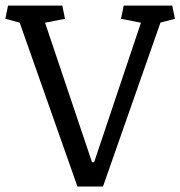

<svg xmlns="http://www.w3.org/2000/svg" viewBox="-41 -681 659 701"><path d="M196.3 -612.3 123.5 -598.1 294.9 -88.9H302.7L473.6 -598.1L400.9 -612.3L410.6 -660.6H587.9L597.7 -612.3L544.9 -598.6L335 0H241.7L30.8 -598.6L-21.5 -612.3L-11.7 -660.6H186.5Z"/></svg>

Font: Noticia Text
Style: Regular
Weight: 400
Designer: JM Sole
Foundry: JM Sole
Version: Version 1.003